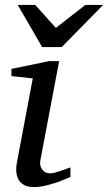

<svg xmlns="http://www.w3.org/2000/svg" viewBox="-20 -740 435 772"><path d="M263.2 -28.8Q257.3 -26.4 241.7 -19.5Q226.1 -12.7 205.1 -5.6Q184.1 1.5 160.9 6.8Q137.7 12.2 117.2 12.2Q91.3 12.2 76.2 3.4Q61 -5.4 53.7 -19.5Q46.4 -33.7 45.4 -51.3Q44.4 -68.8 47.9 -85.9L111.8 -424.8L25.9 -434.1V-462.9L176.8 -494.1H217.8L142.1 -94.2Q140.1 -84 142.3 -74.7Q144.5 -65.4 149.7 -58.3Q154.8 -51.3 162.8 -47.1Q170.9 -43 181.2 -43Q189.9 -43 201.9 -46.1Q213.9 -49.3 225.8 -53.5Q237.8 -57.6 248 -61.5Q258.3 -65.4 263.2 -66.9ZM228.5 -550.8H149.4L51.3 -720.2H121.6L204.6 -627.9L323.2 -720.2H394.5Z"/></svg>

Font: Charis SIL Afr
Style: Italic
Weight: 400
Italic angle: -11°
Foundry: SIL International
Version: Version 5.000